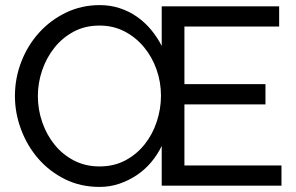

<svg xmlns="http://www.w3.org/2000/svg" viewBox="-20 -735 1171 760"><path d="M39.1 -355Q39.1 -425.8 64.5 -491Q89.8 -556.2 135 -606Q180.2 -655.8 241.7 -685.3Q303.2 -714.8 375 -714.8Q417 -714.8 454.6 -702.4Q492.2 -689.9 523.2 -668Q554.2 -646 578.6 -616.5Q603 -586.9 620.1 -553.2V-710H1085V-629.9H710V-401.9H1030.8V-321.8H710V-80.1H1094.2V0H620.1V-157.2Q603 -122.1 578.1 -92.5Q553.2 -63 521 -41.5Q488.8 -20 451.9 -7.6Q415 4.9 374 4.9Q298.8 4.9 237.3 -25.6Q175.8 -56.2 131.8 -106.7Q87.9 -157.2 63.5 -222.2Q39.1 -287.1 39.1 -355ZM129.9 -355Q129.9 -300.8 147.5 -250.5Q165 -200.2 197 -161.1Q229 -122.1 273.9 -99.1Q318.8 -76.2 374 -76.2Q431.2 -76.2 476.1 -100.1Q521 -124 552.5 -163.6Q584 -203.1 600.6 -253.7Q617.2 -304.2 617.2 -356Q617.2 -410.2 599.6 -460Q582 -509.8 549.6 -548.8Q517.1 -587.9 472.7 -610.8Q428.2 -633.8 374 -633.8Q316.9 -633.8 272 -609.9Q227.1 -585.9 195.6 -546.4Q164.1 -506.8 147 -457Q129.9 -407.2 129.9 -355Z"/></svg>

Font: Raleway Medium
Style: Regular
Weight: 500
Designer: Matt McInerney, Pablo Impallari, Rodrigo Fuenzalida
Foundry: Matt McInerney, Pablo Impallari, Rodrigo Fuenzalida
Version: Version 3.000g; ttfautohint (v1.5) -l 8 -r 28 -G 28 -x 14 -D